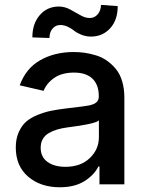

<svg xmlns="http://www.w3.org/2000/svg" viewBox="-20 -770 609 802"><path d="M230 12.2Q149.4 12.2 97.7 -32Q45.9 -76.2 45.9 -154.3Q45.9 -189.9 58.1 -217.5Q70.3 -245.1 89.1 -261.7Q107.9 -278.3 137.2 -290Q166.5 -301.8 192.9 -307.1Q219.2 -312.5 254.9 -316.9Q340.8 -326.7 355 -330.1Q386.2 -337.4 391.1 -356Q392.6 -360.4 392.6 -366.7V-369.1Q392.6 -416 366.2 -441.4Q339.8 -466.8 289.1 -466.8Q239.3 -466.8 207.3 -445.1Q175.3 -423.3 162.1 -390.6L62.5 -413.6Q87.9 -484.4 148.2 -518.6Q208.5 -552.7 287.6 -552.7Q311 -552.7 333.5 -549.6Q356 -546.4 380.9 -538.8Q405.8 -531.2 426.3 -516.8Q446.8 -502.4 463.6 -482.4Q480.5 -462.4 490 -431.4Q499.5 -400.4 499.5 -362.3V0H395.5V-74.7H391.1Q373.5 -39.1 332.8 -13.4Q292 12.2 230 12.2ZM253.4 -73.2Q316.9 -73.2 355 -109.6Q393.1 -146 393.1 -196.8V-267.1Q378.4 -252.4 261.7 -237.8Q236.8 -234.4 218 -228.8Q199.2 -223.1 183.1 -213.6Q167 -204.1 158.4 -188.7Q149.9 -173.3 149.9 -152.8Q149.9 -114.3 178.2 -93.8Q206.5 -73.2 253.4 -73.2ZM186.5 -611.3 115.2 -613.8Q115.2 -671.9 146.5 -707.3Q177.7 -742.7 225.6 -742.7Q250 -742.7 272.5 -730.7Q294.9 -718.8 315.2 -706.8Q335.4 -694.8 355 -694.8Q375 -694.8 388.2 -710.4Q401.4 -726.1 401.9 -749.5L471.7 -744.6Q471.7 -686.5 440.4 -652.1Q409.2 -617.7 361.3 -617.2Q338.9 -617.2 320.1 -624.8Q301.3 -632.3 290.3 -641.4Q279.3 -650.4 263.7 -658Q248 -665.5 231.4 -665.5Q211.9 -665.5 199.2 -650.1Q186.5 -634.8 186.5 -611.3Z"/></svg>

Font: Karasuma Gothic
Style: Regular
Weight: 500
Designer: Rasmus Andersson / Ryoko Nishizuka
Foundry: Genbu
Version: Version 1.00